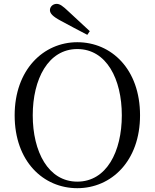

<svg xmlns="http://www.w3.org/2000/svg" viewBox="-20 -965 807 1001"><path d="M448.1 -802.5C410.2 -837.6 372.2 -873.2 337.4 -905.1C306.5 -934.6 291.8 -944.8 275.2 -944.8C255.6 -944.8 240.3 -929.7 240.3 -912.4C240.3 -895.1 254.7 -879.2 296.6 -856.9C341.8 -832.4 388.3 -807.6 435.2 -783.4ZM383 16.1C560.9 16.1 710.1 -125.8 710.1 -363.7C710.1 -604.6 560.7 -744.9 383 -744.9C206.1 -744.9 56.4 -601.2 56.4 -363.7C56.4 -123.3 206.1 16.1 383 16.1ZM383 -18C231 -18 150.7 -175.1 150.7 -363.7C150.7 -551.9 231 -709.3 383 -709.3C535.8 -709.3 615.1 -551.9 615.1 -363.7C615.1 -175.1 535.8 -18 383 -18Z"/></svg>

Font: Source Han Serif TW VF
Style: Regular
Weight: 250
Designer: Ryoko NISHIZUKA 西塚涼子 (kana & ideographs); Frank Grießhammer (Latin, Greek & Cyrillic); Wenlong ZHANG 张文龙 (bopomofo); San
Foundry: Adobe
Version: Version 2.002;hotconv 1.1.0;makeotfexe 2.6.0